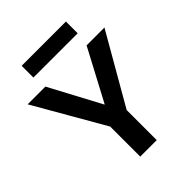

<svg xmlns="http://www.w3.org/2000/svg" viewBox="-255 -1065 1202 1202"><g transform="rotate(-45 346.5 -463.5)"><path d="M274 -266 7 -730H164L346 -389H348L529 -730H687L420 -266V0H274ZM151 -927H543V-823H151Z"/></g></svg>

Font: Enso
Style: Bold
Weight: 700
Designer: Coji Morishita
Foundry: UNDERFOREST DESIGN
Version: Version 1.000